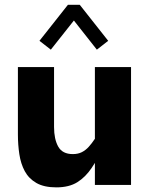

<svg xmlns="http://www.w3.org/2000/svg" viewBox="-20 -787 634 817"><path d="M383.8 -501.5V0H537.6V-501.5ZM422.9 -163.1 383.3 -195.8Q371.1 -177.2 357.9 -162.6Q344.7 -147.9 328.4 -139.6Q312 -131.3 290 -131.3Q245.6 -131.3 227.8 -163.1Q210 -194.8 210 -246.6V-501.5H56.2V-214.8Q56.2 -171.4 62.3 -130.9Q68.4 -90.3 85.4 -58.6Q102.5 -26.9 135 -8.3Q167.5 10.3 219.7 10.3Q273.9 10.3 309.1 -11.7Q344.2 -33.7 370.4 -73Q396.5 -112.3 422.9 -163.1ZM440.4 -613.3 319.3 -766.6H269L147.9 -613.3L196.3 -575.7L294.4 -699.7L392.1 -575.7Z"/></svg>

Font: Estedad-VF-FD Black
Style: Regular
Weight: 900
Designer: Amin Abedi
Version: Version 4.000